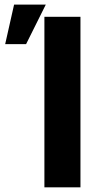

<svg xmlns="http://www.w3.org/2000/svg" viewBox="-20 -799 427 819"><path d="M323.2 -727.3H169.4V0H323.2ZM2.1 -610.8H91.3L175.4 -779.5H40.1Z"/></svg>

Font: Inter-Hewn
Style: Bold
Weight: 700
Designer: Rasmus Andersson
Foundry: rsms
Version: Version 3.012;git-f93a4a705